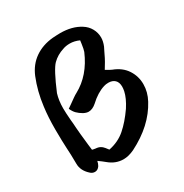

<svg xmlns="http://www.w3.org/2000/svg" viewBox="-173 -837 986 1028"><g transform="rotate(-30 320.0 -322.5)"><path d="M298 55Q249 55 209 21Q201 14 191.5 7Q182 0 171 -8Q170 -5 169 -1.5Q168 2 167 6Q164 14 161 19Q149 37 131 37Q115 37 102 24Q66 -9 66 -51Q66 -83 65 -107Q64 -131 63 -147Q62 -167 61 -197Q60 -227 60 -267Q60 -305 62 -339Q64 -373 68 -403Q79 -492 110 -568Q134 -626 181.5 -659Q229 -692 294 -698Q309 -699 320.5 -699.5Q332 -700 340 -700Q414 -700 464 -668Q490 -652 504.5 -626Q519 -600 519 -570Q519 -547 508 -520L498 -500Q494 -492 490 -483.5Q486 -475 481 -465Q479 -460 471 -446.5Q463 -433 449 -410Q474 -395 484 -391Q537 -371 563.5 -330.5Q590 -290 590 -241Q590 -192 565 -146Q504 -32 365 38Q329 55 298 55ZM257 -28Q317 -40 359.5 -77Q402 -114 443 -173Q474 -221 482 -259Q485 -274 485 -286Q485 -313 470.5 -327Q456 -341 431 -341Q415 -341 403 -337Q357 -323 311 -280Q287 -259 263 -259Q249 -259 232 -268Q213 -279 200 -292Q187 -305 178 -326L201 -342Q219 -355 232.5 -364.5Q246 -374 256 -379Q352 -431 402 -548Q407 -562 411 -591L414 -613Q385 -626 357 -626Q332 -626 314 -619Q272 -606 243 -577Q215 -549 165 -430Q153 -391 153 -343Q153 -330 154 -311Q155 -292 157 -267Q158 -260 159 -247.5Q160 -235 161 -218Q162 -205 164.5 -177Q167 -149 172 -107L176 -74Q179 -73 184 -72Q189 -71 196 -70Q213 -69 225 -62Q233 -58 243 -46Z"/></g></svg>

Font: Mansalva
Style: Regular
Weight: 400
Designer: Carolina Short
Foundry: Carolina Short
Version: Version 2.112; ttfautohint (v1.8.4.7-5d5b)